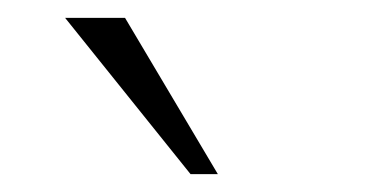

<svg xmlns="http://www.w3.org/2000/svg" viewBox="-20 -805 433 213"><path d="M191.4 -611.8 52.2 -785.2H118.7L221.7 -611.8Z"/></svg>

Font: Comme Thin
Style: Regular
Weight: 250
Version: Version 1.000;gftools[0.9.27]